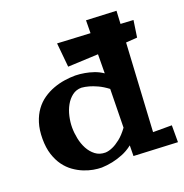

<svg xmlns="http://www.w3.org/2000/svg" viewBox="-137 -876 978 1023"><g transform="rotate(-20 351.5 -365.0)"><path d="M699.2 23.9 451.2 12.2 452.1 -47.9Q422.9 -24.9 391.1 -12.7Q359.4 -0.5 333 4.9Q301.8 11.2 272 12.2Q251 12.2 224.9 7.6Q198.7 2.9 171.6 -8.1Q144.5 -19 118.4 -37.6Q92.3 -56.2 72 -84Q51.8 -111.8 39.3 -150.1Q26.9 -188.5 26.9 -238.8Q26.9 -290 39.3 -329.3Q51.8 -368.7 72.8 -397.2Q93.8 -425.8 121.8 -445.1Q149.9 -464.4 180.9 -475.8Q211.9 -487.3 244.1 -492.2Q276.4 -497.1 306.2 -497.1Q332.5 -496.6 359.4 -491.7Q382.3 -487.8 408.4 -479Q434.6 -470.2 458 -454.1L459 -562L287.1 -554.2L273.9 -690.9L460 -681.2L460.9 -753.9L630.9 -746.1L627 -672.9L699.2 -668.9L685.1 -574.2L621.1 -569.8L592.8 -71.8H699.2ZM314.9 -424.8Q284.7 -424.8 262.5 -407.7Q240.2 -390.6 225.3 -364Q210.4 -337.4 203.1 -304.9Q195.8 -272.5 195.8 -242.2Q195.8 -211.9 202.4 -179.2Q209 -146.5 223.6 -119.1Q238.3 -91.8 261.5 -74Q284.7 -56.2 317.9 -56.2Q337.9 -57.1 360.4 -67.4Q379.4 -75.7 403.6 -94.5Q427.7 -113.3 453.1 -147.9L457 -366.2Q427.7 -388.2 402.1 -399.9Q376.5 -411.6 356.9 -417Q334 -423.3 314.9 -424.8Z"/></g></svg>

Font: Peralta
Style: Regular
Weight: 400
Designer: Astigmatic (AOETI)
Foundry: Astigmatic (AOETI)
Version: Version 1.000